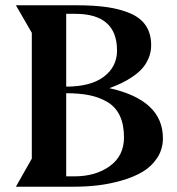

<svg xmlns="http://www.w3.org/2000/svg" viewBox="-20 -705 670 725"><path d="M230 -353V-39.1H261.2Q341.3 -39.1 394.8 -77.9Q448.2 -116.7 448.2 -186Q448.2 -234.4 432.6 -267.6Q417 -300.8 386.7 -319.1Q356.4 -337.4 318.6 -345.2Q280.8 -353 230 -353ZM264.2 -652.8H230V-377.9Q322.8 -377.9 372.3 -415.5Q421.9 -453.1 421.9 -514.2Q421.9 -652.8 264.2 -652.8ZM100.1 -581.1 40 -685.1H269Q335.4 -685.1 384.5 -678Q433.6 -670.9 472.4 -654.3Q511.2 -637.7 531 -607.7Q550.8 -577.6 550.8 -534.2Q550.8 -508.3 541.3 -485.6Q531.7 -462.9 517.1 -446.5Q502.4 -430.2 480.5 -415.3Q458.5 -400.4 438.2 -390.9Q418 -381.3 393.1 -372.1Q595.2 -327.1 595.2 -183.1Q595.2 -141.6 573.7 -108.9Q552.2 -76.2 518.3 -56.2Q484.4 -36.1 439 -23.2Q393.6 -10.3 349.6 -5.1Q305.7 0 259.8 0H40L100.1 -106Z"/></svg>

Font: Bluu Next
Style: Bold
Weight: 700
Designer: Jean-Baptiste Morizot, Igor Stepanchenko (Cyrillic)
Foundry: Igor Stepanchenko
Version: Version 1.005